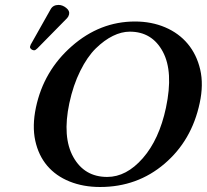

<svg xmlns="http://www.w3.org/2000/svg" viewBox="-20 -745 835 775"><path d="M216.3 -725.1Q232.4 -725.1 247.3 -713.1Q262.2 -701.2 258.8 -687Q256.8 -678.2 251 -671.9L130.9 -549.8Q123 -542 118.2 -542Q114.3 -542 110.1 -543.9Q106 -545.9 103.3 -549.3Q100.6 -552.7 101.1 -556.2Q102.5 -562 104 -564.9L184.6 -708Q194.3 -725.1 216.3 -725.1ZM503.9 -617.2Q470.7 -617.2 435.8 -600.1Q400.9 -583 366.7 -549.6Q332.5 -516.1 304 -458.7Q275.4 -401.4 259.8 -328.1Q231 -191.4 275.9 -111.1Q320.8 -30.8 412.6 -30.8Q490.2 -30.8 556.4 -106.4Q622.6 -182.1 649.9 -310.1Q680.7 -455.6 637.2 -536.4Q593.8 -617.2 503.9 -617.2ZM786.1 -329.1Q753.9 -177.7 644 -84Q534.2 9.8 383.8 9.8Q315.9 9.8 260.7 -12.5Q205.6 -34.7 170.4 -76.2Q135.3 -117.7 122.3 -177.2Q109.4 -236.8 125 -311Q156.2 -459 269.8 -558.6Q383.3 -658.2 524.9 -658.2Q591.3 -658.2 646.5 -634.8Q701.7 -611.3 737.8 -568.1Q773.9 -524.9 788.1 -464.4Q802.2 -403.8 786.1 -329.1Z"/></svg>

Font: Linux Libertine Slanted
Style: Semibold Slanted
Weight: 600
Designer: Philipp H. Poll
Foundry: Philipp H. Poll
Version: Version 5.1.1